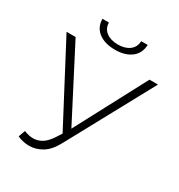

<svg xmlns="http://www.w3.org/2000/svg" viewBox="-203 -1013 1080 1157"><g transform="rotate(30 337.0 -434.0)"><path d="M340 -209 600 -700H659L338 -109Q305 -46 261.5 -19Q218 8 170 8Q129 8 88 -10L105 -57Q139 -43 169 -43Q201 -43 230 -61Q259 -79 286 -121L309 -157L23 -700H86ZM329 -752Q258 -752 215 -784.5Q172 -817 171 -876H216Q217 -834 248 -811Q279 -788 329 -788Q378 -788 408.5 -811Q439 -834 441 -876H486Q484 -817 441.5 -784.5Q399 -752 329 -752Z"/></g></svg>

Font: Montserrat-Alt1 Light
Style: Regular
Weight: 300
Designer: Differentunic
Foundry: Differentunic
Version: Version 7.222